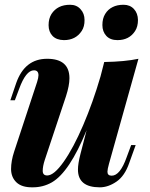

<svg xmlns="http://www.w3.org/2000/svg" viewBox="-20 -780 637 814"><path d="M403.3 14.2Q310.5 14.2 310.5 -61Q310.5 -85.9 320.8 -126L347.2 -228Q274.4 -49.8 199.7 -6.8Q162.1 14.6 117.2 14.2Q72.3 14.6 49.8 -6.8Q27.3 -28.3 26.9 -63Q26.9 -97.7 40 -137.2L137.2 -432.1Q143.1 -450.7 143.1 -460.9Q143.1 -481.9 124 -481.9Q89.8 -481.9 61 -402.8L43 -355H23.9L48.8 -428.2Q85 -530.8 179.7 -530.8Q274.4 -530.8 274.4 -448.2Q274.4 -417.5 259.8 -372.1L169.9 -102.1Q161.1 -75.2 161.1 -55.7Q161.1 -36.1 180.2 -36.1Q209 -36.1 250 -94.2Q291 -152.3 332.5 -249Q374 -345.7 406.2 -456.1L421.9 -517.1Q510.3 -518.6 566.9 -530.8L441.9 -85Q435.5 -62 435.5 -51.8Q435.5 -35.2 453.6 -35.2Q489.3 -35.2 517.1 -113.8L536.1 -165H555.2L527.8 -88.9Q508.8 -33.7 473.6 -9.8Q438.5 14.2 403.3 14.2ZM564.9 -695.3Q564.9 -667 552.7 -648.4Q527.8 -609.9 478 -609.9Q447.3 -609.9 430.7 -627.9Q414.1 -646 414.1 -673.8Q414.1 -701.7 425.8 -720.7Q437.5 -740.2 457.5 -750Q476.6 -759.8 503.9 -759.8Q531.2 -759.8 547.9 -741.7Q564.5 -723.6 564.9 -695.3ZM321.3 -741.2Q338.4 -722.7 338.4 -695.3Q338.9 -667.5 326.2 -648.4Q300.8 -609.9 251 -609.9Q219.2 -610.4 202.6 -627.9Q186 -645.5 186 -673.3Q186 -701.2 198.2 -720.7Q210.9 -740.2 230.5 -750Q250 -759.8 277.3 -759.8Q304.7 -759.8 321.3 -741.2Z"/></svg>

Font: PlayfairDisplay-BoldItalic
Style: Bold Italic
Weight: 700
Italic angle: -14.9847°
Designer: Claus Eggers Sørensen
Foundry: Claus Eggers Sørensen
Version: Version 1.002;PS 001.002;hotconv 1.0.70;makeotf.lib2.5.58329